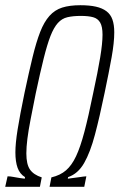

<svg xmlns="http://www.w3.org/2000/svg" viewBox="-23 -716 458 736"><path d="M-3 0 6 -40H8Q12 -40 17 -39.5Q22 -39 27 -38Q32 -37 38.5 -36Q45 -35 53 -33.5Q61 -32 72 -31L73 -37Q53 -49 44.5 -72.5Q36 -96 36 -132Q36 -166 44.5 -219.5Q53 -273 71 -360Q88 -440 102 -497.5Q116 -555 131 -593.5Q146 -632 166.5 -655Q187 -678 215.5 -687Q244 -696 285 -696Q320 -696 344.5 -690.5Q369 -685 385 -673Q401 -661 408 -641Q415 -621 415 -592Q415 -553 405 -497Q395 -441 378 -360Q359 -268 341 -200Q323 -132 299.5 -91Q276 -50 238 -37L237 -31Q244 -32 251.5 -33Q259 -34 267 -35Q275 -36 282 -37Q289 -38 295.5 -39Q302 -40 306 -40H308L300 0H167L174 -36Q208 -44 230 -63Q252 -82 268.5 -117Q285 -152 300.5 -210.5Q316 -269 334 -358Q352 -441 361 -495.5Q370 -550 370 -583Q370 -614 361 -629.5Q352 -645 334 -650Q316 -655 287 -655Q257 -655 235.5 -650Q214 -645 198.5 -627.5Q183 -610 170.5 -578Q158 -546 144.5 -492Q131 -438 114 -358Q103 -303 94.5 -259.5Q86 -216 82 -184Q78 -152 78 -128Q78 -86 92 -66Q106 -46 137 -36L130 0Z"/></svg>

Font: Saira ExtraCondensed ExtraLight
Style: Italic
Weight: 250
Width: 2
Italic angle: -12°
Designer: Hector Gatti with collaboration of the Omnibus-Type team
Foundry: Omnibus-Type
Version: Version 1.101